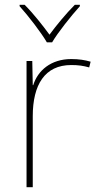

<svg xmlns="http://www.w3.org/2000/svg" viewBox="-20 -783 415 803"><path d="M176 -606H198C222 -647 277 -716 314 -757V-763H293C256 -726 215 -676 187 -638C159 -676 120 -726 83 -763H62V-757C99 -716 152 -647 176 -606ZM278 -536C193 -536 138 -488 119 -427H117L115 -528H91V0H117V-297C117 -428 167 -511 278 -511C308 -511 328 -508 353 -501L359 -525C335 -532 310 -536 278 -536Z"/></svg>

Font: Noto Sans Malayalam Thin
Style: Regular
Weight: 100
Designer: Jelle Bosma - Monotype Design Team
Foundry: Monotype Imaging Inc.
Version: Version 2.104